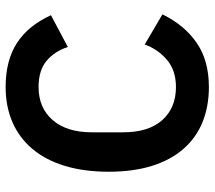

<svg xmlns="http://www.w3.org/2000/svg" viewBox="-60 -690 762 682"><g transform="rotate(-90 321.0 -349.0)"><path d="M353 12Q284 12 228.5 -10.5Q173 -33 133.5 -78Q94 -123 73 -189.5Q52 -256 52 -344Q52 -432 73 -500.5Q94 -569 133.5 -615.5Q173 -662 228.5 -686Q284 -710 353 -710Q447 -710 509 -670Q571 -630 608 -549L495 -489Q480 -536 446 -564.5Q412 -593 353 -593Q279 -593 235.5 -543Q192 -493 192 -403V-293Q192 -202 235.5 -153.5Q279 -105 353 -105Q412 -105 449.5 -137Q487 -169 504 -216L611 -153Q573 -75 510 -31.5Q447 12 353 12Z"/></g></svg>

Font: IBM Plex Sans Hebrew SemiBold
Style: Regular
Weight: 600
Designer: Mike Abbink, Paul van der Laan, Pieter van Rosmalen, Yanek Iontef
Foundry: Bold Monday
Version: Version 1.2